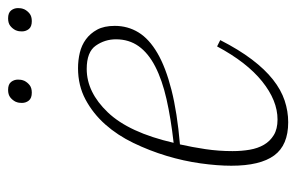

<svg xmlns="http://www.w3.org/2000/svg" viewBox="-152 -586 749 486"><g transform="rotate(-90 223.0 -342.5)"><path d="M157 12Q99 12 73 -23.5Q47 -59 47 -132Q47 -167 53 -210Q59 -253 72 -296Q85 -339 104.5 -379.5Q124 -420 151.5 -451Q179 -482 214.5 -501Q250 -520 294 -520Q314 -520 333 -515.5Q352 -511 367 -500Q382 -489 391.5 -471.5Q401 -454 401 -427Q401 -394 384.5 -367Q368 -340 332 -319Q296 -298 239 -283.5Q182 -269 101 -262Q94 -231 89 -197.5Q84 -164 84 -129Q84 -106 87.5 -85.5Q91 -65 100 -49.5Q109 -34 124.5 -24.5Q140 -15 164 -15Q212 -15 260.5 -54Q309 -93 349 -168L365 -160Q341 -113 316 -80Q291 -47 265 -26.5Q239 -6 212 3Q185 12 157 12ZM105 -278Q167 -285 215.5 -296Q264 -307 298 -324.5Q332 -342 349.5 -366.5Q367 -391 367 -424Q367 -452 351 -475Q335 -498 292 -498Q233 -498 182 -444.5Q131 -391 105 -278ZM232 -637Q218 -637 212 -644.5Q206 -652 206 -662Q206 -666 206.5 -669.5Q207 -673 209 -678Q213 -686 220 -691.5Q227 -697 239 -697Q253 -697 259 -689.5Q265 -682 265 -672Q265 -668 264.5 -664.5Q264 -661 262 -656Q258 -648 251 -642.5Q244 -637 232 -637ZM413 -637Q399 -637 393 -644.5Q387 -652 387 -662Q387 -666 387.5 -669.5Q388 -673 390 -678Q394 -686 401 -691.5Q408 -697 420 -697Q434 -697 440 -689.5Q446 -682 446 -672Q446 -668 445.5 -664.5Q445 -661 443 -656Q439 -648 432 -642.5Q425 -637 413 -637Z"/></g></svg>

Font: IBM Plex Serif ExtraLight
Style: Italic
Weight: 200
Italic angle: -14°
Designer: Mike Abbink, Paul van der Laan, Pieter van Rosmalen
Foundry: Bold Monday
Version: Version 2.5